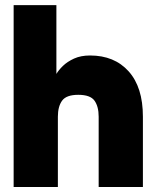

<svg xmlns="http://www.w3.org/2000/svg" viewBox="-20 -743 622 763"><path d="M372.1 0V-279.3Q372.1 -319.8 355.5 -343Q338.9 -366.2 291 -366.2Q243.7 -366.2 226.8 -343Q210 -319.8 210 -279.3V0H34.2V-722.7H204.1V-449.2Q212.9 -464.4 230.2 -481.2Q247.6 -498 274.4 -510.3Q301.3 -522.5 337.9 -522.5Q434.6 -522.5 491.2 -459.5Q547.9 -396.5 547.9 -279.3V0Z"/></svg>

Font: Giphurs Black
Style: Regular
Weight: 900
Version: Version 0.920; ttfautohint (v1.8.4.7-5d5b)